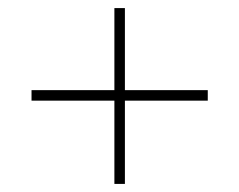

<svg xmlns="http://www.w3.org/2000/svg" viewBox="-20 -558 591 475"><path d="M263 -309H58V-335H263V-538H289V-335H494V-309H289V-103H263Z"/></svg>

Font: Noto Sans Devanagari Thin
Style: Regular
Weight: 100
Designer: Jelle Bosma - Monotype Design Team
Foundry: Monotype Imaging Inc.
Version: Version 2.004; ttfautohint (v1.8.4.7-5d5b)